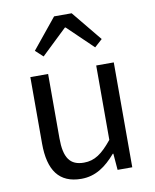

<svg xmlns="http://www.w3.org/2000/svg" viewBox="-91 -896 790 979"><g transform="rotate(-10 303.5 -407.0)"><path d="M251 13C325 13 379 -26 430 -85H433L440 0H516V-543H425V-158C373 -94 334 -66 278 -66C206 -66 176 -109 176 -210V-543H84V-199C84 -60 136 13 251 13ZM130 -671 169 -635 301 -761H305L436 -635L476 -671L348 -827H257Z"/></g></svg>

Font: Noto Sans Mono CJK SC
Style: Regular
Weight: 400
Designer: Ryoko NISHIZUKA 西塚涼子 (kana, bopomofo & ideographs); Paul D. Hunt (Latin, Greek & Cyrillic); Sandoll Communications 산돌커뮤니
Foundry: Adobe
Version: Version 2.004;hotconv 1.0.118;makeotfexe 2.5.65603